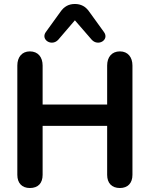

<svg xmlns="http://www.w3.org/2000/svg" viewBox="-20 -936 772 964"><path d="M130 8C172 8 194 -17 194 -58V-304H518V-58C518 -17 541 8 582 8C622 8 645 -17 645 -58V-607C645 -649 622 -678 582 -678C541 -678 518 -649 518 -607V-411H194V-607C194 -649 171 -678 130 -678C90 -678 67 -649 67 -607V-58C67 -17 90 8 130 8ZM272 -736 356 -834 441 -736C474 -701 530 -737 502 -775L429 -876C410 -904 386 -916 356 -916C326 -916 302 -904 283 -876L210 -775C183 -737 239 -701 272 -736Z"/></svg>

Font: SN Pro SemiBold
Style: Regular
Weight: 600
Designer: Tobias Whetton
Foundry: Supernotes
Version: Version 1.003;Glyphs 3.3 (3324)